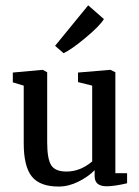

<svg xmlns="http://www.w3.org/2000/svg" viewBox="-20 -676 511 704"><path d="M371 7Q327 7 327 -30V-52Q305 -29 268.5 -10.5Q232 8 195 8Q126 8 96.5 -29Q67 -66 67 -151V-362L27 -374V-410L137 -420L153 -411V-154Q153 -94 167.5 -70.5Q182 -47 224 -47Q274 -47 318 -84V-362L266 -375V-410L385 -420L403 -411V-41H446V-4Q399 7 371 7ZM213 -481 182 -508 303 -656H304L361 -606Q345 -580 292.5 -536.5Q240 -493 213 -481Z"/></svg>

Font: Aikya Medium
Style: Regular
Weight: 500
Designer: Neelakash Kshetrimayum (Latin subset based on Merriweather by Eben Sorkin)
Foundry: Brand New Type
Version: Version 1.00 b005